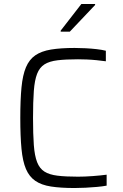

<svg xmlns="http://www.w3.org/2000/svg" viewBox="-20 -937 616 965"><path d="M355 8Q285 8 236.5 0.5Q188 -7 157.5 -28Q127 -49 110.5 -87.5Q94 -126 88 -189Q82 -252 82 -344Q82 -435 88 -497.5Q94 -560 110.5 -599Q127 -638 157.5 -659Q188 -680 236.5 -688Q285 -696 355 -696Q382 -696 410.5 -694.5Q439 -693 465.5 -690Q492 -687 512 -682V-629Q490 -632 465.5 -634.5Q441 -637 416.5 -638Q392 -639 372 -639Q310 -639 269 -634Q228 -629 203.5 -613.5Q179 -598 166.5 -566Q154 -534 150 -480Q146 -426 146 -344Q146 -262 150 -208Q154 -154 166.5 -122Q179 -90 203.5 -74.5Q228 -59 269 -54Q310 -49 372 -49Q406 -49 446 -52Q486 -55 516 -59V-4Q495 0 467 2.5Q439 5 410 6.5Q381 8 355 8ZM285 -778V-783L389 -917H458V-912L331 -778Z"/></svg>

Font: Saira Thin Light
Style: Regular
Weight: 300
Version: Version 1.101